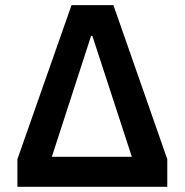

<svg xmlns="http://www.w3.org/2000/svg" viewBox="-20 -718 710 738"><path d="M46.9 0V-106L254.9 -698.2H416L623 -106V0ZM179.2 -115.2H486.8L335 -580.1H330.1Z"/></svg>

Font: Anuphan SemiBold
Style: Bold
Weight: 600
Designer: Mike Abbink, Paul van der Laan, Pieter van Rosmalen, Mint Tantisuwanna
Foundry: Bold Monday; Cadson Demak
Version: Version 3.002;hotconv 1.0.109;makeotfexe 2.5.65596